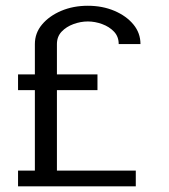

<svg xmlns="http://www.w3.org/2000/svg" viewBox="-20 -660 599 680"><path d="M43.9 0V-55.7H103.5V-340.8H43.9V-396.5H103.5V-503.9Q103.5 -543 128.9 -573.2Q154.3 -603.5 196.8 -621.6Q239.3 -639.6 291 -639.6Q342.8 -639.6 385.3 -621.6Q427.7 -603.5 452.6 -573.2Q477.5 -543 477.5 -503.9H400.4Q400.4 -530.3 383.8 -547.9Q367.2 -565.4 341.8 -574.7Q316.4 -584 291 -584Q265.6 -584 240.2 -574.7Q214.8 -565.4 198.2 -547.9Q181.6 -530.3 181.6 -503.9V-396.5H325.2V-340.8H181.6V-55.7H460.9V0Z"/></svg>

Font: Padauk
Style: Regular
Weight: 400
Designer: Debbi Hosken, Becca Hirsbrunner Spalinger
Foundry: SIL International
Version: Version 5.003